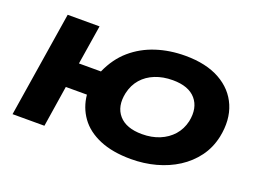

<svg xmlns="http://www.w3.org/2000/svg" viewBox="-108 -956 1596 1206"><g transform="rotate(20 689.5 -352.5)"><path d="M847 11Q724 11 637.5 -25.5Q551 -62 504.5 -127Q458 -192 450 -275H309L266 0H53L165 -705H378L336 -442H483Q525 -537 594.5 -597Q664 -657 754.5 -686.5Q845 -716 949 -716Q1088 -716 1180.5 -664.5Q1273 -613 1311.5 -522Q1350 -431 1326 -313Q1309 -234 1264.5 -174Q1220 -114 1156 -73Q1092 -32 1013 -10.5Q934 11 847 11ZM859 -160Q924 -160 976 -181.5Q1028 -203 1063 -242.5Q1098 -282 1111 -338Q1130 -432 1081.5 -488.5Q1033 -545 927 -545Q862 -545 809.5 -524Q757 -503 722.5 -463.5Q688 -424 675 -367Q655 -273 704 -216.5Q753 -160 859 -160Z"/></g></svg>

Font: Nunito Sans 10pt Expanded Black
Style: Italic
Weight: 900
Width: 7
Italic angle: -9°
Designer: Vernon Adams
Foundry: Vernon Adams
Version: Version 3.101;gftools[0.9.27]